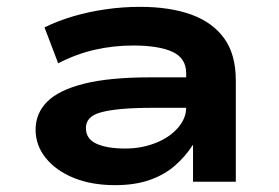

<svg xmlns="http://www.w3.org/2000/svg" viewBox="-20 -531 814 561"><path d="M316 10Q248 10 196 -11Q144 -32 114 -69Q84 -106 84 -152Q84 -200 118 -234Q152 -268 226 -286.5Q300 -305 419 -305H546V-216H427Q372 -216 334.5 -212.5Q297 -209 274 -202.5Q251 -196 241 -184.5Q231 -173 231 -157Q231 -125 262 -111Q293 -97 346 -97Q393 -97 434 -113Q475 -129 499.5 -157Q524 -185 524 -217V-317Q524 -361 484 -379.5Q444 -398 369 -398Q311 -398 256.5 -385.5Q202 -373 150 -346L110 -451Q151 -471 196 -484Q241 -497 290 -504Q339 -511 389 -511Q476 -511 538.5 -488.5Q601 -466 635 -419Q669 -372 669 -296V0H544V-107H543Q522 -74 491 -47Q460 -20 417 -5Q374 10 316 10Z"/></svg>

Font: Nunito Sans 7pt Expanded
Style: Bold
Weight: 700
Width: 7
Designer: Vernon Adams
Foundry: Vernon Adams
Version: Version 3.101;gftools[0.9.27]